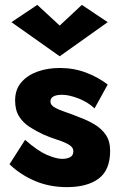

<svg xmlns="http://www.w3.org/2000/svg" viewBox="-20 -749 496 788"><path d="M225 -644 316 -729 422 -658 225 -518 27 -658 133 -729ZM83 -175Q134 -130 172.5 -113.5Q211 -97 235 -97Q255 -97 268 -104Q281 -111 281 -128Q281 -145 261.5 -156Q242 -167 213.5 -176Q185 -185 158 -197Q128 -211 101.5 -228Q75 -245 58.5 -271Q42 -297 42 -337Q42 -381 67 -410.5Q92 -440 133.5 -455Q175 -470 225 -470Q284 -470 334.5 -450.5Q385 -431 422 -402L368 -304Q341 -330 302 -345Q263 -360 235 -360Q187 -360 187 -332Q187 -318 204.5 -308Q222 -298 249 -289Q276 -280 305 -268Q338 -256 367 -239Q396 -222 414 -196Q432 -170 432 -130Q432 -51 385 -16Q338 19 255 19Q182 19 122 -7Q62 -33 19 -75Z"/></svg>

Font: Jost*
Style: Bold
Weight: 700
Version: Version 3.7